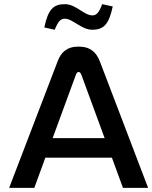

<svg xmlns="http://www.w3.org/2000/svg" viewBox="-20 -903 732 923"><path d="M257 -608 24 0H145L198 -145H518L571 0H692L460 -608C443 -651 415 -679 358 -679C301 -679 273 -651 257 -608ZM193 -771 243 -760C260 -801 271 -813 292 -813C330 -813 371 -760 423 -760C481 -760 504 -789 522 -872L471 -883C456 -841 443 -829 424 -829C384 -829 345 -883 292 -883C236 -883 211 -857 193 -771ZM233 -239 345 -544C349 -555 355 -557 358 -557C361 -557 367 -555 371 -544L483 -239Z"/></svg>

Font: LT Wave Text Medium
Style: Regular
Weight: 500
Designer: Daniel Lyons
Version: Version 2.5 (Glyphs App)